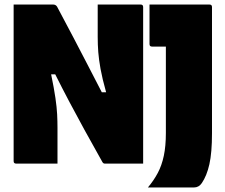

<svg xmlns="http://www.w3.org/2000/svg" viewBox="-20 -720 990 845"><path d="M233 0H51Q40 0 40 -11V-700H214Q225 -700 231 -691Q270 -618 302.5 -556Q335 -494 365.5 -435Q396 -376 428 -314H447Q430 -375 422.5 -416.5Q415 -458 412.5 -490.5Q410 -523 410 -558V-700H599Q610 -700 610 -689V0H441Q434 0 430 -8Q386 -86 351.5 -149Q317 -212 286 -270.5Q255 -329 223 -393H205Q218 -330 224 -288.5Q230 -247 231.5 -216.5Q233 -186 233 -158ZM631 105Q657 74 674.5 41Q692 8 701 -34.5Q710 -77 710 -135V-515H649Q638 -515 638 -526V-700H902Q913 -700 913 -689V-134Q913 -48 901.5 3Q890 54 868 86Q855 105 834 105Z"/></svg>

Font: Recursive Sn Lnr St Blk
Style: Regular
Weight: 900
Version: Version 1.079;hotconv 1.0.112;makeotfexe 2.5.65598; ttfautoh